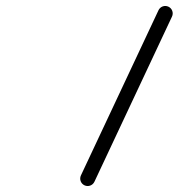

<svg xmlns="http://www.w3.org/2000/svg" viewBox="-20 -599 599 644"><path d="M511.6 -564.6C511.6 -564.6 511.6 -564.6 511.6 -564.6C424.9 -380 338.2 -195.3 251.4 -10.6C245.6 1.9 250.9 16.8 263.4 22.6C275.9 28.5 290.8 23.1 296.7 10.6C296.7 10.6 296.7 10.6 296.7 10.6C383.4 -174 470.2 -358.7 556.9 -543.4C562.8 -555.9 557.4 -570.8 544.9 -576.6C532.4 -582.5 517.5 -577.1 511.6 -564.6Z"/></svg>

Font: FRB American Cursive Guidelines Semibold
Style: Italic
Weight: 600
Italic angle: -25°
Version: Version 2.0;Modular Font Editor K font №1